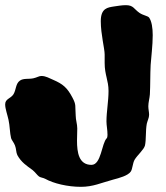

<svg xmlns="http://www.w3.org/2000/svg" viewBox="-26 -681 642 743"><path d="M557 -430C559 -460 565 -505 565 -545C565 -573 561 -599 551 -613C545 -620 529 -621 514 -631C492 -646 491 -661 461 -661C446 -661 429 -658 415 -656C391 -652 364 -650 364 -599C364 -548 379 -493 379 -470C379 -459 379 -448 379 -437C379 -391 394 -370 394 -329C394 -289 386 -249 386 -211C386 -195 390 -179 390 -159C390 -153 389 -148 387 -146C367 -126 366 -43 328 -43C279 -43 272 -91 272 -137C272 -153 273 -169 273 -184C273 -201 267 -217 267 -233C264 -273 270 -274 254 -304C234 -342 217 -356 180 -372C165 -378 152 -387 134 -387C125 -387 117 -381 103 -378C85 -374 65 -379 51 -369C34 -357 37 -334 26 -316C15 -299 -6 -299 -6 -277C-6 -260 3 -236 7 -217C12 -196 12 -165 17 -146C19 -139 28 -129 32 -118C37 -106 36 -91 41 -81C56 -53 78 -39 100 -23C110 -15 118 -3 125 2C130 6 142 7 149 11C181 29 236 42 287 42C334 42 364 27 412 14C435 8 469 -1 480 -17C487 -27 487 -49 495 -63C505 -80 531 -102 535 -118C540 -140 537 -175 542 -202C545 -215 551 -225 551 -237C551 -247 548 -258 548 -270C548 -285 553 -301 554 -316C556 -353 555 -392 557 -430Z"/></svg>

Font: Freckle Face
Style: Regular
Weight: 400
Designer: Astigmatic (AOETI)
Foundry: Astigmatic (AOETI)
Version: Version 1.000